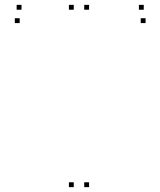

<svg xmlns="http://www.w3.org/2000/svg" viewBox="-20 -760 660 790"><path d="M346.5 10V-10H326.5V10ZM346.5 -720V-740H326.5V-720ZM283.5 -720V-740H263.5V-720ZM283.5 10V-10H263.5V10ZM579 -665V-685H559V-665ZM571.5 -720V-740H551.5V-720ZM68.5 -720V-740H48.5V-720ZM61 -665V-685H41V-665Z"/></svg>

Font: Monaspace Krypton Dots Var
Style: Regular
Weight: 400
Designer: Riley Cran and the Lettermatic Team
Version: Version 1.100 (Monaspace Krypton Dots)